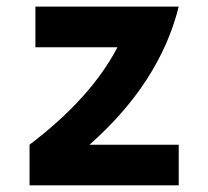

<svg xmlns="http://www.w3.org/2000/svg" viewBox="-20 -557 626 577"><path d="M68.8 0V-122.1Q253.4 -262.2 333 -415H86.4V-537.1H517.1Q460 -308.6 249 -122.1H517.1V0Z"/></svg>

Font: Consola Mono
Style: Bold
Weight: 700
Monospace: yes
Designer: Wojciech Kalinowski "wmk69" (wmk69@o2.pl)
Foundry: Wojciech Kalinowski "wmk69" (wmk69@o2.pl)
Version: Version 2.1.0